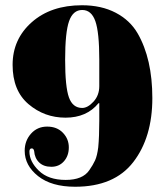

<svg xmlns="http://www.w3.org/2000/svg" viewBox="-20 -508 631 731"><path d="M358 -180V-281Q358 -385 343 -427.5Q328 -470 293 -470Q258 -470 243 -427.5Q228 -385 228 -281Q228 -177 242.5 -137Q257 -97 293 -97Q314 -97 336 -121Q358 -145 358 -180ZM92 69Q92 107 128 142Q164 177 230 177Q295 177 320 140Q334 120 342 102.5Q350 85 354 53Q358 12 358 -48V-115H355Q310 -60 229.5 -60Q149 -60 88.5 -111.5Q28 -163 28 -261Q28 -359 101 -423.5Q174 -488 292 -488Q366 -488 420.5 -459.5Q475 -431 504 -381Q560 -284 560 -134.5Q560 15 487.5 109Q415 203 266 203Q176 203 125 162.5Q74 122 74 66Q74 28 98 1Q122 -26 159.5 -26Q197 -26 219.5 -2.5Q242 21 242 53Q242 85 223.5 106Q205 127 175.5 127Q146 127 129 110.5Q112 94 110 67Q108 57 101 57Q92 57 92 69Z"/></svg>

Font: Elsie Black
Style: Regular
Weight: 900
Designer: Alejandro Inler
Foundry: Alejandro Inler
Version: 1.002